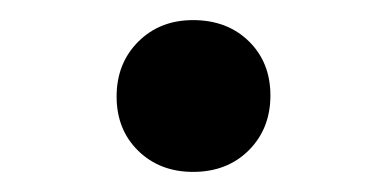

<svg xmlns="http://www.w3.org/2000/svg" viewBox="-20 -407 385 191"><path d="M172 -236Q139 -236 117.5 -257Q96 -278 96 -311Q96 -344 117.5 -365.5Q139 -387 172 -387Q206 -387 227.5 -366Q249 -345 249 -312Q249 -279 227.5 -257.5Q206 -236 172 -236Z"/></svg>

Font: Literata 7pt
Style: Regular
Weight: 400
Designer: Latin by Veronika Burian and Jose Scaglione. Greek by Irene Vlachou. Cyrillic by Vera Evstafieva.
Foundry: TypeTogether
Version: Version 3.002